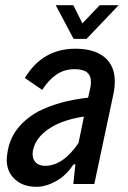

<svg xmlns="http://www.w3.org/2000/svg" viewBox="-20 -710 493 741"><path d="M423 -395Q423 -373 419 -353L344 0H263L271 -76L263 -75Q236 -33 196.5 -11Q157 11 121 11Q69 11 37.5 -18Q6 -47 6 -93Q6 -100 8 -116Q15 -170 45 -210Q75 -250 126 -279Q208 -321 320 -333L325 -355Q331 -378 331 -393Q331 -419 315.5 -431Q300 -443 268 -443Q228 -443 197.5 -422Q167 -401 143 -363L76 -409Q144 -522 271 -522Q343 -522 383 -489.5Q423 -457 423 -395ZM283 -158 304 -260Q268 -255 234 -244Q200 -233 175 -217Q117 -181 107 -128Q106 -124 106 -115Q106 -94 119 -82Q132 -70 154 -70Q223 -70 283 -158ZM195 -690H263L298 -620L365 -690H438L314 -560H264Z"/></svg>

Font: Decalotype Medium Italic
Style: Regular
Weight: 500
Italic angle: -12°
Designer: Alfredo Marco Pradil
Foundry: Alfredo Marco Pradil
Version: Version 1.0